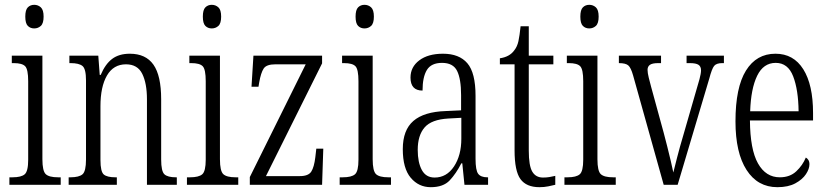

<svg xmlns="http://www.w3.org/2000/svg" viewBox="-20 -767 3435 797"><path d="M122 -649Q106 -649 95.5 -659.5Q85 -670 85 -698Q85 -726 95.5 -736.5Q106 -747 122 -747Q138 -747 149.5 -736.5Q161 -726 161 -698Q161 -670 149.5 -659.5Q138 -649 122 -649ZM19 0V-31H32Q68 -31 82.5 -43.5Q97 -56 97 -104V-430Q97 -479 84.5 -492Q72 -505 37 -505H29V-536H156V-106Q156 -57 170 -44Q184 -31 221 -31H232V0Z M265 0V-31H272Q308 -31 322.5 -43.5Q337 -56 337 -105V-433Q337 -481 322.5 -493Q308 -505 273 -505H268V-536H388L394 -456H398Q417 -501 445.5 -522.5Q474 -544 519 -544Q585 -544 617 -498.5Q649 -453 649 -355V-105Q649 -56 662.5 -43.5Q676 -31 710 -31H714V0H590V-355Q590 -421 570.5 -460.5Q551 -500 503 -500Q451 -500 424 -453.5Q397 -407 397 -326V-103Q397 -54 411 -42.5Q425 -31 459 -31H465V0Z M859 -649Q843 -649 832.5 -659.5Q822 -670 822 -698Q822 -726 832.5 -736.5Q843 -747 859 -747Q875 -747 886.5 -736.5Q898 -726 898 -698Q898 -670 886.5 -659.5Q875 -649 859 -649ZM756 0V-31H769Q805 -31 819.5 -43.5Q834 -56 834 -104V-430Q834 -479 821.5 -492Q809 -505 774 -505H766V-536H893V-106Q893 -57 907 -44Q921 -31 958 -31H969V0Z M1017 0V-32L1249 -500H1123Q1086 -500 1074.5 -482.5Q1063 -465 1056 -425L1053 -407H1024L1032 -536H1317V-504L1084 -36H1225Q1260 -36 1272 -54.5Q1284 -73 1289 -115L1293 -150H1322L1317 0Z M1493 -649Q1477 -649 1466.5 -659.5Q1456 -670 1456 -698Q1456 -726 1466.5 -736.5Q1477 -747 1493 -747Q1509 -747 1520.5 -736.5Q1532 -726 1532 -698Q1532 -670 1520.5 -659.5Q1509 -649 1493 -649ZM1390 0V-31H1403Q1439 -31 1453.5 -43.5Q1468 -56 1468 -104V-430Q1468 -479 1455.5 -492Q1443 -505 1408 -505H1400V-536H1527V-106Q1527 -57 1541 -44Q1555 -31 1592 -31H1603V0Z M1768 10Q1718 10 1685 -29Q1652 -68 1652 -148Q1652 -227 1696 -265Q1740 -303 1830 -306L1894 -309V-372Q1894 -439 1877.5 -472.5Q1861 -506 1815 -506Q1770 -506 1752 -476.5Q1734 -447 1734 -391Q1684 -391 1684 -445Q1684 -489 1720.5 -516.5Q1757 -544 1819 -544Q1886 -544 1920 -504.5Q1954 -465 1954 -369V-108Q1954 -60 1965 -45.5Q1976 -31 2003 -31H2006V0H1908L1899 -89H1895Q1873 -46 1846.5 -18Q1820 10 1768 10ZM1784 -30Q1834 -30 1864.5 -76Q1895 -122 1895 -191V-278L1841 -275Q1771 -271 1742.5 -238Q1714 -205 1714 -145Q1714 -93 1731 -61.5Q1748 -30 1784 -30Z M2219 10Q2165 10 2140.5 -23.5Q2116 -57 2116 -143V-500H2055V-525Q2095 -531 2114 -557Q2127 -573 2132 -596Q2137 -619 2141 -658H2175V-536H2277V-500H2175V-142Q2175 -79 2189.5 -54.5Q2204 -30 2234 -30Q2249 -30 2260.5 -32Q2272 -34 2285 -37V0Q2273 3 2256 6.5Q2239 10 2219 10Z M2426 -649Q2410 -649 2399.5 -659.5Q2389 -670 2389 -698Q2389 -726 2399.5 -736.5Q2410 -747 2426 -747Q2442 -747 2453.5 -736.5Q2465 -726 2465 -698Q2465 -670 2453.5 -659.5Q2442 -649 2426 -649ZM2323 0V-31H2336Q2372 -31 2386.5 -43.5Q2401 -56 2401 -104V-430Q2401 -479 2388.5 -492Q2376 -505 2341 -505H2333V-536H2460V-106Q2460 -57 2474 -44Q2488 -31 2525 -31H2536V0Z M2608 -454Q2599 -486 2588 -495.5Q2577 -505 2549 -505V-536H2724V-505H2712Q2688 -505 2678 -498Q2668 -491 2668 -477Q2668 -465 2673 -444.5Q2678 -424 2683 -406L2735 -216Q2742 -189 2750 -158Q2758 -127 2764.5 -98.5Q2771 -70 2775 -51Q2780 -71 2790.5 -112.5Q2801 -154 2818 -211L2865 -374Q2877 -414 2883.5 -438Q2890 -462 2890 -475Q2890 -491 2879.5 -498Q2869 -505 2844 -505H2830V-536H2985V-505H2978Q2954 -505 2944.5 -493.5Q2935 -482 2924 -440L2793 0H2735Z M3207 10Q3125 10 3079 -61.5Q3033 -133 3033 -263Q3033 -404 3076.5 -474Q3120 -544 3199 -544Q3274 -544 3314.5 -479.5Q3355 -415 3355 -298V-267H3093Q3094 -146 3126.5 -88.5Q3159 -31 3217 -31Q3259 -31 3285.5 -56Q3312 -81 3325 -113Q3331 -110 3335.5 -103Q3340 -96 3340 -85Q3340 -66 3325.5 -44Q3311 -22 3281.5 -6Q3252 10 3207 10ZM3295 -305Q3294 -394 3272.5 -450Q3251 -506 3200 -506Q3149 -506 3123 -452.5Q3097 -399 3094 -305Z"/></svg>

Font: Noto Serif Sinhala ExtraCondensed Light
Style: Regular
Weight: 300
Width: 2
Designer: Jelle Bosma - Monotype Design Team
Foundry: Monotype Imaging Inc.
Version: Version 2.007; ttfautohint (v1.8.4.7-5d5b)